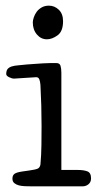

<svg xmlns="http://www.w3.org/2000/svg" viewBox="-20 -659 342 679"><path d="M197 -58H254Q276 -58 289 -53Q302 -48 302 -28Q302 -15 293 -7.5Q284 0 272 0H93Q81 0 68.5 -0.5Q56 -1 46.5 -3.5Q37 -6 30.5 -11.5Q24 -17 24 -27Q24 -36 28 -41Q32 -46 40 -48.5Q48 -51 58.5 -52.5Q69 -54 83 -56Q105 -59 113 -62.5Q121 -66 123 -77Q126 -109 126.5 -146.5Q127 -184 127 -213Q127 -251 126 -286Q125 -321 123 -359Q122 -371 119 -378.5Q116 -386 108 -386Q104 -386 92.5 -385Q81 -384 68.5 -383.5Q56 -383 45 -382Q34 -381 30 -381Q22 -381 12 -386Q2 -391 2 -397Q2 -409 7 -415Q12 -421 21.5 -424Q31 -427 44.5 -428Q58 -429 75 -431Q88 -432 103 -433Q118 -434 132.5 -435Q147 -436 159 -436Q171 -436 179 -436Q191 -436 194 -426.5Q197 -417 197 -401ZM96 -580Q96 -587 99.5 -597.5Q103 -608 109.5 -617Q116 -626 127 -632.5Q138 -639 153 -639Q173 -639 188 -624.5Q203 -610 203 -584Q203 -548 183.5 -534Q164 -520 146 -520Q125 -520 110.5 -537Q96 -554 96 -580Z"/></svg>

Font: Life Savers
Style: Bold
Weight: 700
Designer: Pablo Impallari, Rodrigo Fuenzalida, Brenda Gallo
Foundry: Pablo Impallari, Rodrigo Fuenzalida, Brenda Gallo
Version: Version 3.001; ttfautohint (v0.95) -l 8 -r 50 -G 200 -x 14 -